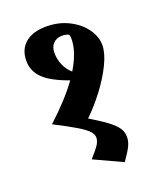

<svg xmlns="http://www.w3.org/2000/svg" viewBox="-127 -688 708 840"><g transform="rotate(-20 226.5 -267.5)"><path d="M355.5 -31.2Q355.5 -10.7 345.9 9.8Q336.4 30.3 308.6 69.8L176.8 8.8Q208 -25.9 218.3 -42.5Q228.5 -59.1 228.5 -74.7Q228.5 -89.4 214.6 -104.5Q200.7 -119.6 165.8 -140.6Q130.9 -161.6 65.9 -194.8Q156.2 -277.8 206.5 -348.1Q125.5 -377 90.3 -411.1Q55.2 -445.3 55.2 -493.7Q55.2 -545.9 89.8 -575.7Q124.5 -605.5 188 -605.5Q245.6 -605.5 292.2 -582Q338.9 -558.6 365.2 -521.5Q391.6 -484.4 391.6 -445.8Q391.6 -408.7 367.4 -358.6Q343.3 -308.6 304.7 -257.3Q266.1 -206.1 223.1 -164.6Q276.4 -132.3 304.2 -111.1Q332 -89.8 343.8 -71.5Q355.5 -53.2 355.5 -31.2ZM228 -381.3Q273.9 -457 273.9 -516.6Q273.9 -532.7 269.5 -537.1Q266.6 -540 257.6 -542Q248.5 -543.9 239.3 -543.9Q212.9 -543.9 197.8 -527.6Q182.6 -511.2 182.6 -485.4Q182.6 -454.1 194.6 -427Q206.5 -399.9 228 -381.3Z"/></g></svg>

Font: Vesper Libre Heavy
Style: Regular
Weight: 900
Designer: Robert Keller & Kimya Gandhi
Foundry: Mota Italic
Version: Version 1.058